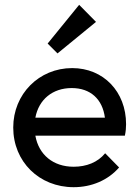

<svg xmlns="http://www.w3.org/2000/svg" viewBox="-20 -768 576 798"><path d="M219 -546 379 -677 309 -748 178 -587ZM286 10C361 10 429 -19 475 -72L417 -131C386 -93 339 -75 286 -75C201 -75 141 -125 127 -204H499C503 -223 504 -238 504 -252C504 -387 410 -485 280 -485C142 -485 35 -377 35 -238C35 -96 143 10 286 10ZM278 -402C356 -402 406 -356 416 -279H127C141 -354 198 -402 278 -402Z"/></svg>

Font: Outfit
Style: Regular
Weight: 400
Designer: Rodrigo Fuenzalida
Foundry: fragTYPE
Version: Version 1.100;gftools[0.9.27]